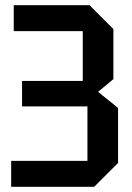

<svg xmlns="http://www.w3.org/2000/svg" viewBox="-20 -720 507 740"><path d="M343 0H23V-100H317V-310H65V-408H299V-600H33V-700H325L417 -608V-415L358 -366L435 -304V-92Z"/></svg>

Font: Tektur SemiCondensed Medium
Style: Regular
Weight: 500
Width: 4
Designer: Adam Jagosz
Foundry: Adam Jagosz
Version: Version 1.005;gftools[0.9.30]